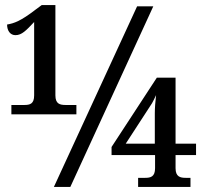

<svg xmlns="http://www.w3.org/2000/svg" viewBox="-20 -739 818 759"><path d="M25 -287H282V-324H240C217 -324 199 -328 199 -362V-719H145L122 -702C61 -655 36 -647 8 -642C8 -617 21 -600 41 -600C66 -600 83 -618 115 -652V-362C115 -328 98 -324 76 -324H25ZM193 0H258L586 -714H522ZM526 0H733V-36H714C693 -36 674 -40 674 -74V-126H755V-171H674V-432H600L421 -158V-126H593V-74C593 -40 575 -36 554 -36H526ZM477 -171 581 -331C584 -336 592 -352 597 -363C594 -338 592 -312 592 -291V-171Z"/></svg>

Font: Noto Serif SemiCondensed Medium
Style: Regular
Weight: 500
Width: 4
Designer: Monotype Design Team
Foundry: Monotype Imaging Inc.
Version: Version 2.014